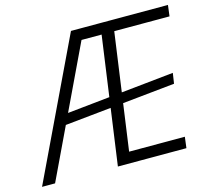

<svg xmlns="http://www.w3.org/2000/svg" viewBox="-131 -819 1027 939"><g transform="rotate(-15 382.5 -350.0)"><path d="M304 -700H369L36 0H-30ZM156 -313 732 -373 724 -320 148 -261ZM452 -700H795L788 -644H497L514 -686L420 -14L413 -56H708L701 0H354ZM504 -700 497 -644H337L345 -700Z"/></g></svg>

Font: Pathway Extreme SemiCondensed ExtraLight
Style: Italic
Weight: 250
Width: 4
Italic angle: -8°
Version: Version 1.001;gftools[0.9.26]